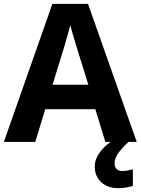

<svg xmlns="http://www.w3.org/2000/svg" viewBox="-20 -737 730 997"><path d="M527 0 475 -170H215L163 0H0L252 -717H437L690 0ZM387 -463Q382 -480 374 -506Q366 -532 358 -559Q350 -586 345 -606Q340 -586 331.5 -556.5Q323 -527 315.5 -500.5Q308 -474 304 -463L253 -297H439ZM575 111Q575 131 586 141Q597 151 614 151Q630 151 645 148Q660 145 670 142V229Q654 233 636 236.5Q618 240 594 240Q538 240 505 208.5Q472 177 472 128Q472 99 487 72Q502 45 526.5 22.5Q551 0 582 -17L647 0Q613 32 594 58.5Q575 85 575 111Z"/></svg>

Font: Noto Sans Thaana
Style: Regular
Weight: 400
Designer: Monotype Design Team
Foundry: Monotype Imaging Inc.
Version: Version 2.001